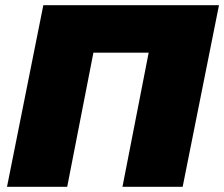

<svg xmlns="http://www.w3.org/2000/svg" viewBox="-20 -720 864 740"><path d="M147 -700H824L684 0H452L553 -517H340L239 0H7Z"/></svg>

Font: Argentum Sans Black
Style: Italic
Weight: 900
Italic angle: -11°
Designer: Julieta Ulanovsky (font), Cristiano Sobral (main changes and remaster)
Foundry: Julieta Ulanovsky (font), Cristiano Sobral (main changes and remaster)
Version: Version 2.007;June 15, 2022;FontCreator 14.0.0.2814 64-bit; 